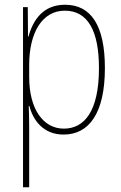

<svg xmlns="http://www.w3.org/2000/svg" viewBox="-20 -557 511 809"><path d="M254 -537C161 -537 119 -472 100 -403H98L97 -527H77V232H103V-21C103 -56 102 -88 101 -110H104C119 -51 162 10 248 10C355 10 422 -80 422 -270C422 -449 364 -537 254 -537ZM253 -512C350 -512 397 -427 397 -270C397 -86 334 -15 249 -15C163 -15 103 -96 103 -232V-284C103 -418 157 -512 253 -512Z"/></svg>

Font: Noto Sans Sinhala UI Condensed Thin
Style: Regular
Weight: 100
Width: 3
Designer: Jelle Bosma - Monotype Design Team
Foundry: Monotype Imaging Inc.
Version: Version 2.006